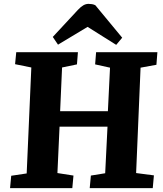

<svg xmlns="http://www.w3.org/2000/svg" viewBox="-20 -973 842 993"><path d="M536 -318H288L277 -78L360 -65L354 0H32L38 -64L118 -76L142 -624L58 -641L64 -703H383L378 -640L301 -624L291 -398H538L549 -623L472 -640L477 -703H794L789 -638L707 -623L684 -78L776 -66L770 0H444L450 -65L524 -77ZM612 -778 581 -741 433 -834 280 -742 253 -782 383 -922Q398 -938 411 -945.5Q424 -953 438 -953Q447 -953 456 -951.5Q465 -950 473 -946Z"/></svg>

Font: Literata 18pt
Style: Bold Italic
Weight: 700
Italic angle: -2°
Designer: Latin by Veronika Burian and Jose Scaglione. Greek by Irene Vlachou. Cyrillic by Vera Evstafieva
Foundry: TypeTogether
Version: Version 3.103;gftools[0.9.29]